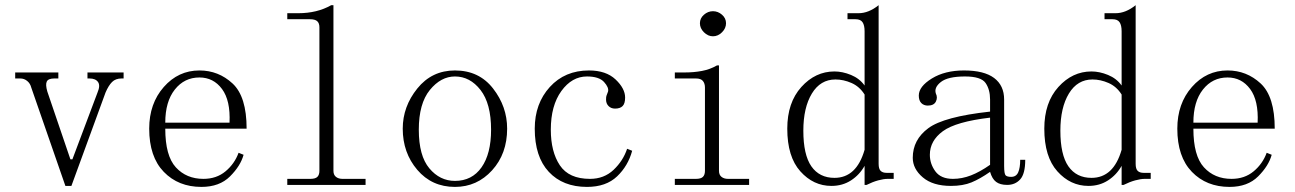

<svg xmlns="http://www.w3.org/2000/svg" viewBox="-20 -735 5040 747"><path d="M257.8 -11.7H234.4L101.6 -394.5Q97.7 -410.2 85.9 -419.9Q74.2 -429.7 58.6 -429.7H39.1V-453.1H207V-429.7H191.4Q168 -429.7 162.1 -418Q156.2 -406.2 164.1 -378.9L253.9 -115.2H261.7L359.4 -375Q371.1 -402.3 361.3 -416Q351.6 -429.7 328.1 -429.7H320.3V-453.1H460.9V-429.7H453.1Q429.7 -429.7 416 -416Q402.3 -402.3 390.6 -375Z M873 -257.8Q877 -343.8 843.8 -388.7Q810.5 -433.6 755.9 -433.6Q697.3 -433.6 660.2 -386.7Q623 -339.8 623 -257.8ZM623 -234.4Q623 -128.9 664.1 -84Q705.1 -39.1 771.5 -39.1Q822.3 -39.1 857.4 -68.4Q892.6 -97.7 908.2 -140.6L927.7 -132.8Q916 -89.8 875 -48.8Q834 -7.8 763.7 -7.8Q673.8 -7.8 617.2 -66.4Q560.5 -125 560.5 -234.4Q560.5 -332 617.2 -396.5Q673.8 -460.9 755.9 -460.9Q830.1 -460.9 884.8 -410.2Q939.5 -359.4 939.5 -234.4Z M1140.6 -683.6Q1176.8 -683.6 1209 -691.4Q1241.2 -699.2 1268.6 -714.8H1277.3V-70.3Q1277.3 -54.7 1287.1 -46.9Q1296.9 -39.1 1312.5 -39.1H1402.3V-15.6H1097.7V-39.1H1187.5Q1207 -39.1 1214.8 -46.9Q1222.7 -54.7 1222.7 -70.3V-628.9Q1222.7 -644.5 1214.4 -652.3Q1206.1 -660.2 1185.5 -660.2H1097.7V-683.6Z M1953.1 -234.4Q1953.1 -136.7 1894.5 -72.3Q1835.9 -7.8 1750 -7.8Q1660.2 -7.8 1603.5 -74.2Q1546.9 -140.6 1546.9 -234.4Q1546.9 -320.3 1603.5 -390.6Q1660.2 -460.9 1750 -460.9Q1843.8 -460.9 1898.4 -390.6Q1953.1 -320.3 1953.1 -234.4ZM1609.4 -230.5Q1609.4 -128.9 1650.4 -80.1Q1691.4 -31.2 1750 -31.2Q1816.4 -31.2 1853.5 -84Q1890.6 -136.7 1890.6 -230.5Q1890.6 -332 1849.6 -384.8Q1808.6 -437.5 1750 -437.5Q1695.3 -437.5 1652.3 -384.8Q1609.4 -332 1609.4 -230.5Z M2337.9 -347.7Q2337.9 -359.4 2339.8 -363.3Q2341.8 -367.2 2345.7 -378.9Q2349.6 -394.5 2330.1 -416Q2310.5 -437.5 2263.7 -437.5Q2205.1 -437.5 2164.1 -380.9Q2123 -324.2 2123 -230.5Q2123 -144.5 2158.2 -91.8Q2193.4 -39.1 2275.4 -39.1Q2330.1 -39.1 2367.2 -74.2Q2404.3 -109.4 2419.9 -156.2L2439.5 -148.4Q2423.8 -89.8 2380.9 -48.8Q2337.9 -7.8 2263.7 -7.8Q2169.9 -7.8 2115.2 -66.4Q2060.5 -125 2060.5 -234.4Q2060.5 -332 2119.1 -396.5Q2177.7 -460.9 2271.5 -460.9Q2337.9 -460.9 2375 -425.8Q2412.1 -390.6 2412.1 -355.5Q2412.1 -332 2402.3 -322.3Q2392.6 -312.5 2373 -312.5Q2357.4 -312.5 2347.7 -322.3Q2337.9 -332 2337.9 -347.7Z M2722.7 -394.5Q2722.7 -410.2 2714.8 -419.9Q2707 -429.7 2687.5 -429.7H2605.5V-453.1H2644.5Q2679.7 -453.1 2710.9 -459Q2742.2 -464.8 2769.5 -480.5H2777.3V-70.3Q2777.3 -54.7 2787.1 -46.9Q2796.9 -39.1 2812.5 -39.1H2894.5V-15.6H2605.5V-39.1H2687.5Q2707 -39.1 2714.8 -46.9Q2722.7 -54.7 2722.7 -70.3ZM2753.9 -691.4Q2773.4 -691.4 2789.1 -677.7Q2804.7 -664.1 2804.7 -644.5Q2804.7 -625 2789.1 -609.4Q2773.4 -593.8 2753.9 -593.8Q2734.4 -593.8 2718.8 -609.4Q2703.1 -625 2703.1 -644.5Q2703.1 -664.1 2718.8 -677.7Q2734.4 -691.4 2753.9 -691.4Z M3343.8 -367.2Q3324.2 -398.4 3293 -412.1Q3261.7 -425.8 3230.5 -425.8Q3171.9 -425.8 3138.7 -371.1Q3105.5 -316.4 3105.5 -226.6Q3105.5 -132.8 3136.7 -87.9Q3168 -43 3226.6 -43Q3269.5 -43 3298.8 -70.3Q3328.1 -97.7 3343.8 -152.3ZM3214.8 -11.7Q3144.5 -11.7 3093.8 -68.4Q3043 -125 3043 -234.4Q3043 -335.9 3097.7 -396.5Q3152.3 -457 3226.6 -457Q3257.8 -457 3291 -443.4Q3324.2 -429.7 3343.8 -402.3V-613.3Q3343.8 -636.7 3335.9 -648.4Q3328.1 -660.2 3308.6 -660.2H3277.3V-683.6H3320.3Q3339.8 -683.6 3359.4 -691.4Q3378.9 -699.2 3398.4 -714.8V-97.7Q3398.4 -78.1 3406.2 -70.3Q3414.1 -62.5 3429.7 -62.5H3457V-39.1H3433.6Q3418 -39.1 3396.5 -33.2Q3375 -27.3 3351.6 -15.6H3343.8V-89.8Q3324.2 -54.7 3291 -33.2Q3257.8 -11.7 3214.8 -11.7Z M3679.7 -11.7Q3609.4 -11.7 3570.3 -44.9Q3531.2 -78.1 3531.2 -121.1Q3531.2 -191.4 3591.8 -236.3Q3652.3 -281.2 3832 -300.8V-347.7Q3832 -386.7 3814.5 -412.1Q3796.9 -437.5 3734.4 -437.5Q3668 -437.5 3640.6 -416Q3613.3 -394.5 3621.1 -371.1Q3628.9 -355.5 3621.1 -339.8Q3613.3 -324.2 3589.8 -324.2Q3574.2 -324.2 3564.5 -334Q3554.7 -343.8 3554.7 -363.3Q3554.7 -398.4 3605.5 -429.7Q3656.2 -460.9 3730.5 -460.9Q3808.6 -460.9 3847.7 -431.6Q3886.7 -402.3 3886.7 -347.7V-89.8Q3886.7 -58.6 3892.6 -52.7Q3898.4 -46.9 3914.1 -46.9Q3933.6 -46.9 3941.4 -64.5Q3949.2 -82 3949.2 -113.3H3968.8Q3968.8 -58.6 3949.2 -37.1Q3929.7 -15.6 3898.4 -15.6Q3871.1 -15.6 3855.5 -27.3Q3839.8 -39.1 3832 -66.4Q3793 -39.1 3759.8 -25.4Q3726.6 -11.7 3679.7 -11.7ZM3597.7 -132.8Q3597.7 -97.7 3619.1 -68.4Q3640.6 -39.1 3687.5 -39.1Q3722.7 -39.1 3757.8 -52.7Q3793 -66.4 3832 -93.8V-277.3Q3699.2 -261.7 3648.4 -224.6Q3597.7 -187.5 3597.7 -132.8Z M4343.8 -367.2Q4324.2 -398.4 4293 -412.1Q4261.7 -425.8 4230.5 -425.8Q4171.9 -425.8 4138.7 -371.1Q4105.5 -316.4 4105.5 -226.6Q4105.5 -132.8 4136.7 -87.9Q4168 -43 4226.6 -43Q4269.5 -43 4298.8 -70.3Q4328.1 -97.7 4343.8 -152.3ZM4214.8 -11.7Q4144.5 -11.7 4093.8 -68.4Q4043 -125 4043 -234.4Q4043 -335.9 4097.7 -396.5Q4152.3 -457 4226.6 -457Q4257.8 -457 4291 -443.4Q4324.2 -429.7 4343.8 -402.3V-613.3Q4343.8 -636.7 4335.9 -648.4Q4328.1 -660.2 4308.6 -660.2H4277.3V-683.6H4320.3Q4339.8 -683.6 4359.4 -691.4Q4378.9 -699.2 4398.4 -714.8V-97.7Q4398.4 -78.1 4406.2 -70.3Q4414.1 -62.5 4429.7 -62.5H4457V-39.1H4433.6Q4418 -39.1 4396.5 -33.2Q4375 -27.3 4351.6 -15.6H4343.8V-89.8Q4324.2 -54.7 4291 -33.2Q4257.8 -11.7 4214.8 -11.7Z M4873 -257.8Q4877 -343.8 4843.8 -388.7Q4810.5 -433.6 4755.9 -433.6Q4697.3 -433.6 4660.2 -386.7Q4623 -339.8 4623 -257.8ZM4623 -234.4Q4623 -128.9 4664.1 -84Q4705.1 -39.1 4771.5 -39.1Q4822.3 -39.1 4857.4 -68.4Q4892.6 -97.7 4908.2 -140.6L4927.7 -132.8Q4916 -89.8 4875 -48.8Q4834 -7.8 4763.7 -7.8Q4673.8 -7.8 4617.2 -66.4Q4560.5 -125 4560.5 -234.4Q4560.5 -332 4617.2 -396.5Q4673.8 -460.9 4755.9 -460.9Q4830.1 -460.9 4884.8 -410.2Q4939.5 -359.4 4939.5 -234.4Z"/></svg>

Font: BabelStone Khitan Small Seal
Style: Regular
Weight: 400
Designer: Andrew West
Foundry: BabelStone
Version: Version 13.000